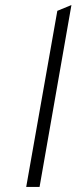

<svg xmlns="http://www.w3.org/2000/svg" viewBox="-20 -742 304 762"><path d="M84 0 207.5 -699 263.5 -722 137 0Z"/></svg>

Font: Overpass ExtraLight
Style: Italic
Weight: 250
Italic angle: -10°
Designer: Delve Withrington, Dave Bailey, Thomas Jockin
Foundry: Delve Fonts LLC
Version: Version 4.000